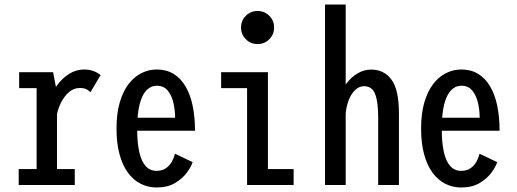

<svg xmlns="http://www.w3.org/2000/svg" viewBox="-20 -820 2290 851"><path d="M183.9 -287.9Q183.9 -329.9 196.8 -369.8Q209.7 -409.8 233 -441.9Q256.4 -474.1 287.2 -493Q318 -512 353.3 -512Q371.3 -512 385.3 -508Q399.3 -504 409.5 -498.2Q419.7 -492.5 425.9 -487.1L380.9 -411.3Q374.8 -418.2 363.6 -424.1Q352.5 -430 333.5 -430Q306.9 -430 285.5 -411.5Q264 -392.9 249.6 -363.7Q235.3 -334.5 230.4 -302.6ZM232.6 -70.6H311.4V0H62.9V-70.6H142.3V-429.4H64.9V-500H215.4L232.6 -409.6Z M570.4 -298.1H756.1Q756.1 -330 748.9 -362.9Q741.6 -395.8 723.9 -417.9Q706.1 -440 675.1 -440Q648.7 -440 629.2 -419.9Q609.6 -399.9 598.8 -357.6Q588 -315.4 588 -248.9Q588 -187.1 597.4 -145.7Q606.9 -104.3 626 -83.5Q645.1 -62.7 674.1 -62.7Q699.9 -62.7 716.7 -75.2Q733.5 -87.7 742.8 -105.5Q752 -123.2 755.6 -138.6L833.7 -101.4Q827.4 -81 808.1 -54.7Q788.9 -28.4 755.7 -8.7Q722.4 11 674.1 11Q636.1 11 603.7 -5.4Q571.3 -21.7 547.2 -54.4Q523.1 -87 509.8 -136.1Q496.4 -185.1 496.4 -250.6Q496.4 -316.3 510.6 -365.4Q524.8 -414.4 549.6 -447Q574.5 -479.6 606.7 -495.8Q638.9 -512 675 -512Q717.1 -512 748.7 -492.9Q780.4 -473.8 801.6 -438.4Q822.9 -402.9 833.6 -352.8Q844.3 -302.6 844.3 -240.4H570.4Z M1121.6 -624.7Q1091.1 -624.7 1069.7 -646.1Q1048.3 -667.5 1048.3 -698Q1048.3 -728.8 1069.7 -750Q1091.1 -771.3 1121.6 -771.3Q1152.4 -771.3 1173.6 -750Q1194.9 -728.8 1194.9 -698Q1194.9 -667.5 1173.6 -646.1Q1152.4 -624.7 1121.6 -624.7ZM1167.5 -70.6H1281.4V0H1075.1V-429.4H960.1V-500H1167.5Z M1656.2 0V-301.4Q1656.2 -367.5 1642.9 -402.7Q1629.5 -437.9 1593.5 -437.9Q1576 -437.9 1561.3 -427Q1546.6 -416.1 1535.5 -396.9Q1524.4 -377.8 1518.2 -352.8Q1511.9 -327.7 1511.4 -299.4L1469.1 -308Q1469.4 -347.7 1481.6 -384.3Q1493.9 -420.9 1515.3 -449.6Q1536.7 -478.3 1565 -494.9Q1593.2 -511.6 1625.4 -511.6Q1682.4 -511.6 1715.3 -466.8Q1748.2 -422.1 1748.2 -317.6V0ZM1420.6 0V-800H1512.2V0Z M1920.4 -298.1H2106.1Q2106.1 -330 2098.9 -362.9Q2091.6 -395.8 2073.9 -417.9Q2056.1 -440 2025.1 -440Q1998.7 -440 1979.2 -419.9Q1959.6 -399.9 1948.8 -357.6Q1938 -315.4 1938 -248.9Q1938 -187.1 1947.4 -145.7Q1956.9 -104.3 1976 -83.5Q1995.1 -62.7 2024.1 -62.7Q2049.9 -62.7 2066.7 -75.2Q2083.5 -87.7 2092.8 -105.5Q2102 -123.2 2105.6 -138.6L2183.7 -101.4Q2177.4 -81 2158.1 -54.7Q2138.9 -28.4 2105.7 -8.7Q2072.4 11 2024.1 11Q1986.1 11 1953.7 -5.4Q1921.3 -21.7 1897.2 -54.4Q1873.1 -87 1859.8 -136.1Q1846.4 -185.1 1846.4 -250.6Q1846.4 -316.3 1860.6 -365.4Q1874.8 -414.4 1899.6 -447Q1924.5 -479.6 1956.7 -495.8Q1988.9 -512 2025 -512Q2067.1 -512 2098.7 -492.9Q2130.4 -473.8 2151.6 -438.4Q2172.9 -402.9 2183.6 -352.8Q2194.3 -302.6 2194.3 -240.4H1920.4Z"/></svg>

Font: League Mono Thin Condensed
Style: Regular
Weight: 100
Width: 1
Designer: Tyler Finck
Foundry: The League of Moveable Type / Tyler Finck
Version: Version 2.300;RELEASE